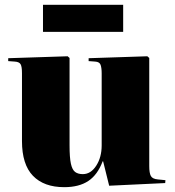

<svg xmlns="http://www.w3.org/2000/svg" viewBox="-20 -761 723 795"><path d="M246 14Q162 14 116.5 -33Q71 -80 71 -177V-458Q71 -486 65 -495.5Q59 -505 41 -506L14 -508V-520L260 -528L268 -521V-159Q268 -109 273.5 -83.5Q279 -58 291 -49Q303 -40 323 -40Q356 -40 378.5 -75Q401 -110 401 -159V-457Q401 -480 396.5 -492.5Q392 -505 374 -506L347 -508V-520L590 -528L598 -521V-73Q598 -45 604.5 -32.5Q611 -20 634 -18L665 -15L664 -3L432 8L407 -93H405Q384 -37 345.5 -11.5Q307 14 246 14ZM158 -629V-741H490V-629Z"/></svg>

Font: Literata 72pt ExtraBold
Style: Regular
Weight: 800
Designer: Latin by Veronika Burian and Jose Scaglione. Greek by Irene Vlachou. Cyrillic by Vera Evstafieva.
Foundry: TypeTogether
Version: Version 3.002